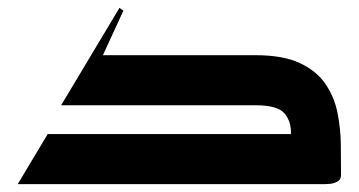

<svg xmlns="http://www.w3.org/2000/svg" viewBox="-20 -467 910 487"><path d="M25 0 101 -127H718Q719 -159 701.5 -179.5Q684 -200 628 -200H135L283 -447L293 -440L241 -327H628Q698 -327 740.5 -307Q783 -287 805.5 -254Q828 -221 836 -181Q844 -141 844.5 -100Q845 -59 845 -23Q845 -11 835 -6Q825 -1 815 -0.5Q805 0 805 0Z"/></svg>

Font: Reem Kufi Fun SemiBold
Style: Regular
Weight: 600
Designer: Khaled Hosny
Version: Version 1.005